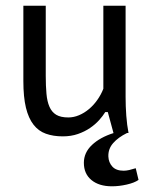

<svg xmlns="http://www.w3.org/2000/svg" viewBox="-20 -467 540 674"><path d="M62 0ZM140.6 -446.8V-200.7Q140.6 -165 143.1 -137.9Q145.5 -110.8 153.6 -92.3Q161.6 -73.7 177.2 -64.2Q192.9 -54.7 219.7 -54.7Q238.8 -54.7 257.3 -62.5Q275.9 -70.3 292.2 -84Q308.6 -97.7 321.5 -116Q334.5 -134.3 342.8 -155.3V-446.8H420.9V-126.5Q420.9 -94.2 423.3 -61Q425.8 -27.8 431.2 0H378.4L358.4 -73.7H349.6Q341.3 -60.1 327.9 -45.2Q314.5 -30.3 295.9 -17.6Q277.3 -4.9 253.4 3.4Q229.5 11.7 200.2 11.7Q167 11.7 141.1 2.4Q115.2 -6.8 97.7 -29.3Q80.1 -51.8 71 -89.1Q62 -126.5 62 -182.6V-446.8ZM425.8 0Q395 15.1 377.2 35.4Q359.4 55.7 360.4 82.5Q361.3 103.5 374.5 117.9Q387.7 132.3 414.1 132.3Q422.9 132.3 433.6 129.9Q444.3 127.4 456.5 123.5L466.3 164.6Q451.7 174.8 424.8 180.9Q397.9 187 373 187Q327.6 187 301 165Q274.4 143.1 274.4 104.5Q274.4 68.8 302.7 42Q331.1 15.1 378.9 0Z"/></svg>

Font: PT Astra Sans
Style: Regular
Weight: 400
Designer: A.Korolkova, I. Chaeva
Foundry: ParaType Ltd
Version: Version 1.001; ttfautohint (v1.6)